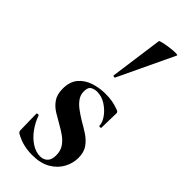

<svg xmlns="http://www.w3.org/2000/svg" viewBox="-241 -770 820 820"><g transform="rotate(45 168.5 -360.0)"><path d="M118 -338Q118 -317 129.5 -300.5Q141 -284 159 -270.5Q177 -257 198 -244Q223 -230 247 -214.5Q271 -199 287 -177Q303 -155 303 -120Q303 -88 286.5 -57.5Q270 -27 237 -8Q204 11 154 11Q129 11 104 5.5Q79 0 50 -16Q48 -18 46 -21Q44 -24 44 -28L42 -127Q42 -130 47.5 -130.5Q53 -131 54 -129Q65 -97 85 -69.5Q105 -42 130.5 -25.5Q156 -9 182 -9Q202 -9 215 -21.5Q228 -34 228 -60Q228 -88 215.5 -106.5Q203 -125 184 -138.5Q165 -152 145 -163Q122 -176 99 -190Q76 -204 61 -225.5Q46 -247 46 -282Q46 -324 67 -349Q88 -374 121.5 -385Q155 -396 191 -396Q213 -396 231.5 -393Q250 -390 274 -381Q283 -378 283 -370Q283 -350 282 -328.5Q281 -307 281 -281Q281 -278 275 -278Q269 -278 269 -281Q269 -300 253.5 -322Q238 -344 213 -360.5Q188 -377 159 -377Q145 -377 131.5 -370Q118 -363 118 -338ZM171 -474Q170 -471 164.5 -472.5Q159 -474 160 -476L193 -716Q195 -719 210.5 -722.5Q226 -726 245.5 -728.5Q265 -731 279 -731Q293 -731 291 -727Z"/></g></svg>

Font: Cormorant Light
Style: Bold
Weight: 700
Version: Version 4.000